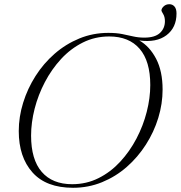

<svg xmlns="http://www.w3.org/2000/svg" viewBox="-20 -881 858 911"><path d="M751.5 -456Q751.5 -388.5 731 -321.5Q710.5 -254.5 672.2 -194.8Q634 -135 581.5 -89Q529 -43 464.2 -16.5Q399.5 10 326.5 10Q199 10 134 -63Q69 -136 69 -259Q69 -326.5 89.8 -393.5Q110.5 -460.5 148.5 -520.2Q186.5 -580 239.2 -626Q292 -672 356.5 -698.5Q421 -725 494 -725Q531.5 -725 559.5 -719.5Q587.5 -714 612 -708.2Q636.5 -702.5 665 -702.5Q715 -702.5 738.8 -724.5Q762.5 -746.5 762.5 -780.5Q762.5 -801 754.2 -814.5Q746 -828 746 -831Q746 -841 756.8 -851Q767.5 -861 783.5 -861Q798.5 -861 808 -850Q817.5 -839 817.5 -817Q817.5 -750 770 -714Q722.5 -678 641 -689Q690 -661 720.8 -602Q751.5 -543 751.5 -456ZM127.5 -237.5Q127.5 -124 178 -65.5Q228.5 -7 322.5 -7Q390 -7 447.5 -35.8Q505 -64.5 550.2 -113.5Q595.5 -162.5 627.5 -223.5Q659.5 -284.5 676.2 -350.2Q693 -416 693 -477.5Q693 -591 642.5 -649.5Q592 -708 498 -708Q430.5 -708 373 -679.2Q315.5 -650.5 270.2 -601.5Q225 -552.5 193 -491.5Q161 -430.5 144.2 -364.8Q127.5 -299 127.5 -237.5Z"/></svg>

Font: Newsreader 72pt Light
Style: Italic
Weight: 300
Italic angle: -17°
Designer: Hugues Gentile
Foundry: Production Type
Version: Version 1.003; ttfautohint (v1.8.3)